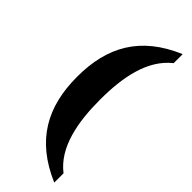

<svg xmlns="http://www.w3.org/2000/svg" viewBox="-297 -799 965 965"><g transform="rotate(45 186.0 -316.5)"><path d="M345 140V74C240 -7 213 -159 213 -318C213 -476 240 -626 345 -709V-773C133 -683 50 -530 50 -318C50 -105 133 49 345 140Z"/></g></svg>

Font: Noto Serif Condensed ExtraBold
Style: Regular
Weight: 800
Width: 3
Designer: Monotype Design Team
Foundry: Monotype Imaging Inc.
Version: Version 2.013